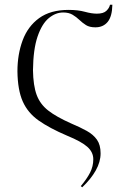

<svg xmlns="http://www.w3.org/2000/svg" viewBox="-20 -586 527 815"><path d="M54 -283Q54 -355 76 -414.5Q98 -474 146 -509Q194 -544 271 -544Q311 -544 340 -536Q369 -528 391 -528Q419 -528 431.5 -540Q444 -552 447 -566H457Q456 -516 437 -493Q418 -470 385 -470Q360 -470 345 -479.5Q330 -489 317 -501.5Q304 -514 288 -523.5Q272 -533 248 -533Q216 -533 187 -509Q158 -485 139.5 -431Q121 -377 120 -288Q121 -223 135.5 -183.5Q150 -144 184.5 -117Q219 -90 282 -62Q320 -46 348 -30.5Q376 -15 391.5 7Q407 29 407 65Q407 101 386.5 137.5Q366 174 329 209L323 204Q349 173 362.5 146.5Q376 120 376 90Q376 60 351 37.5Q326 15 265 -10Q190 -42 144 -74.5Q98 -107 76.5 -155.5Q55 -204 54 -283Z"/></svg>

Font: Noto Serif Display Light
Style: Regular
Weight: 300
Designer: Monotype Design Team
Foundry: Monotype Imaging Inc.
Version: Version 2.009